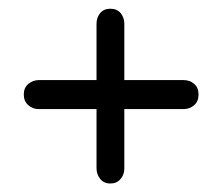

<svg xmlns="http://www.w3.org/2000/svg" viewBox="-20 -558 512 440"><path d="M34.5 -341.5Q34.5 -357 45 -365.8Q55.5 -374.5 69.5 -374.5H400.5Q415 -374.5 425 -365.8Q435 -357 435 -341.5Q435 -325.5 424.8 -316.8Q414.5 -308 400.5 -308H68.5Q55 -308 44.8 -317Q34.5 -326 34.5 -341.5ZM232.8 -137.5Q218 -137.5 209.6 -148Q201.2 -158.5 201.2 -172.5V-503.5Q201.2 -518 209.6 -528Q218 -538 232.8 -538Q248.2 -538 256.6 -527.8Q264.9 -517.5 264.9 -503.5V-171.5Q264.9 -158 256.3 -147.8Q247.7 -137.5 232.8 -137.5Z"/></svg>

Font: Fraunces 144pt SuperSoft
Style: Regular
Weight: 400
Version: Version 1.000;[b76b70a41]